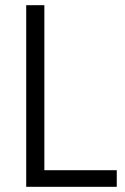

<svg xmlns="http://www.w3.org/2000/svg" viewBox="-20 -720 483 740"><path d="M151 -64H430V0H81V-700H151Z"/></svg>

Font: Strong
Style: Regular
Weight: 400
Designer: Roman Shchyukin (Gaslight Type Foundry)
Foundry: Cyreal (www.cyreal.org)
Version: Version 1.001